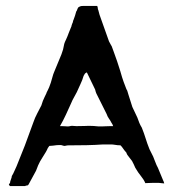

<svg xmlns="http://www.w3.org/2000/svg" viewBox="-20 -607 586 650"><path d="M64 -114Q71 -134 78.5 -153.5Q86 -173 93 -193Q98 -208 106 -223Q114 -238 120 -250Q125 -267 130.5 -277.5Q136 -288 137 -291Q137 -293 141.5 -301Q146 -309 152 -327Q155 -336 157.5 -346Q160 -356 164 -365L188 -423Q192 -434 193.5 -439.5Q195 -445 195.5 -449Q196 -453 197.5 -458.5Q199 -464 204 -474Q209 -485 212.5 -495Q216 -505 221 -516Q221 -517 222 -518V-520Q223 -521 223 -523Q224 -524 224 -526Q225 -527 225 -528Q225 -529 226 -530Q227 -532 227 -534Q227 -536 228 -538Q229 -539 229 -540Q232 -548 234 -554Q236 -560 238 -568Q240 -570 241 -573.5Q242 -577 245 -582Q251 -586 255 -586.5Q259 -587 263 -587H309Q311 -583 311 -579.5Q311 -576 313 -572L317 -557L349 -467L356 -454Q358 -452 360 -445.5Q362 -439 366 -429Q371 -416 376.5 -399.5Q382 -383 387 -367Q394 -342 398.5 -330Q403 -318 408 -305Q411 -301 412 -296Q413 -291 415 -286L428 -245L445 -209Q448 -200 451.5 -191.5Q455 -183 460 -175Q468 -155 473 -138.5Q478 -122 486 -102Q490 -93 494.5 -85Q499 -77 502 -68Q504 -63 506 -58Q508 -53 510 -48Q515 -39 518.5 -29.5Q522 -20 527 -9Q529 -3 532 3Q535 9 536 14Q531 14 526 13Q521 12 517 12H500Q491 12 484 12.5Q477 13 472 13Q467 1 457.5 -10.5Q448 -22 438 -39Q437 -41 436 -43.5Q435 -46 434 -48Q434 -49 433 -49V-51Q432 -52 432 -52.5Q432 -53 431 -54Q430 -55 430 -56Q428 -62 418.5 -73Q409 -84 408 -90Q400 -99 396.5 -104.5Q393 -110 388 -115Q384 -115 378 -115.5Q372 -116 367 -117Q363 -118 354 -118H330Q325 -118 319.5 -117.5Q314 -117 303 -116.5Q292 -116 273 -115.5Q254 -115 222 -115H215Q207 -115 204 -114Q201 -113 199 -113Q196 -113 190 -115Q189 -116 182 -116Q179 -116 171.5 -115.5Q164 -115 160 -114L147 -113L142 -106Q141 -103 139 -99.5Q137 -96 135 -92L134 -91V-90L133 -89L132 -87L131 -86V-85L130 -84L129 -83V-82L128 -81L127 -79L126 -78V-77L125 -76Q114 -59 109 -47L102 -29L77 17Q75 21 71 21Q67 21 65 23H14Q10 19 10 18Q10 17 14 12Q14 8 17 0.5Q20 -7 20 -11Q25 -19 28.5 -27.5Q32 -36 36 -44ZM274 -362Q269 -360 267 -357Q265 -354 263 -350Q259 -336 252.5 -322.5Q246 -309 240 -295Q235 -285 230 -276.5Q225 -268 221 -258Q212 -238 203 -218.5Q194 -199 183 -180H189Q197 -180 201.5 -179.5Q206 -179 208 -179Q214 -179 217 -180Q220 -181 225 -181Q227 -181 230.5 -180.5Q234 -180 239 -180Q256 -180 267 -180.5Q278 -181 281 -181Q289 -181 297 -180.5Q305 -180 314 -179H325Q330 -179 337 -179.5Q344 -180 354 -180H363Q362 -185 357 -192Q353 -200 348.5 -206Q344 -212 341 -221L306 -291Q305 -293 304 -296.5Q303 -300 302 -304Z"/></svg>

Font: Kirang Haerang sl
Style: Regular
Weight: 400
Version: Version 1.00